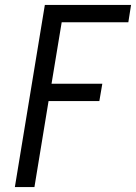

<svg xmlns="http://www.w3.org/2000/svg" viewBox="-20 -755 549 775"><path d="M40 0 161 -735H509L498 -665H229L188 -417H393L381 -347H176L119 0Z"/></svg>

Font: Iosevka SS18
Style: Italic
Weight: 400
Italic angle: -9°
Monospace: yes
Designer: Belleve Invis
Foundry: Belleve Invis
Version: Version 25.1.1; ttfautohint (v1.8.4)